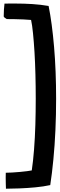

<svg xmlns="http://www.w3.org/2000/svg" viewBox="-20 -842 350 1112"><path d="M305 -269Q305 -177.5 301 -88.8Q297 0 289.2 81Q281.5 162 271 230Q232.5 238.5 184.8 243Q137 247.5 91.8 249.2Q46.5 251 14.5 251Q14 238.5 13.5 220.8Q13 203 13 186Q13 169 13.5 158.5Q28 158.5 50 157.2Q72 156 95.5 153.8Q119 151.5 137.8 149.2Q156.5 147 164 145Q172 91.5 177.2 23.8Q182.5 -44 184.8 -119Q187 -194 187 -269.5Q187 -341.5 185.2 -410.2Q183.5 -479 179.8 -540Q176 -601 171.2 -649Q166.5 -697 160 -726.5Q140 -728.5 114.8 -729.5Q89.5 -730.5 64.5 -731Q39.5 -731.5 19 -731.5Q12.5 -735 8 -738.8Q3.5 -742.5 1.5 -746.5Q1.5 -765 2.8 -786.2Q4 -807.5 6 -821Q16.5 -821.5 34.8 -821.5Q53 -821.5 68 -821.5Q119 -821.5 166.8 -818.5Q214.5 -815.5 261.5 -807.5Q281.5 -708.5 293.2 -570Q305 -431.5 305 -269Z"/></svg>

Font: Grandstander Thin Medium
Style: Regular
Weight: 500
Version: Version 1.200